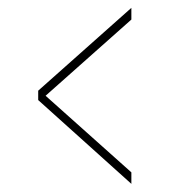

<svg xmlns="http://www.w3.org/2000/svg" viewBox="-20 -508 428 481"><path d="M309.1 -47.4 75.7 -257.3V-280.8L309.1 -488.3V-459L94.2 -268.1L309.1 -76.2Z"/></svg>

Font: Imbue
Style: Regular
Weight: 400
Designer: Tyler Finck
Foundry: Etcetera Type Company
Version: Version 0.910